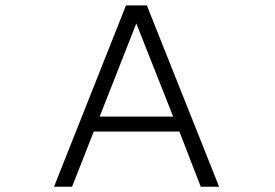

<svg xmlns="http://www.w3.org/2000/svg" viewBox="-20 -706 1040 727"><path d="M184.6 1H252.9L335 -208H659.2L740.2 1H809.6L536.1 -685.5H457ZM357.4 -264.6 496.1 -617.2 635.7 -264.6Z"/></svg>

Font: DotumChe
Style: Regular
Weight: 400
Monospace: yes
Version: Version 2.21